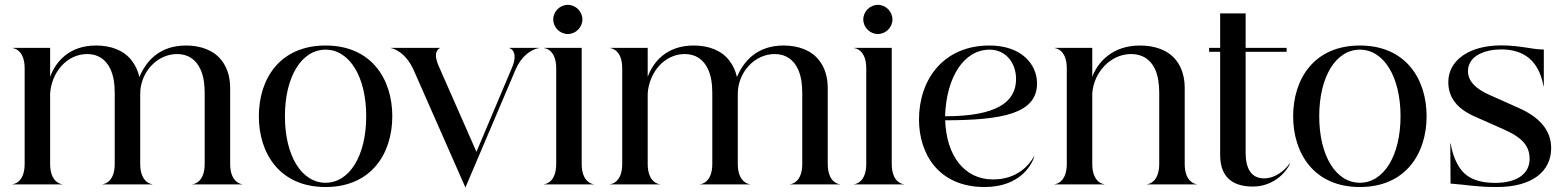

<svg xmlns="http://www.w3.org/2000/svg" viewBox="-20 -778 6610 810"><path d="M792.5 0H1002V-1C997 -1 951 -8.5 951 -86.5V-407.5C951 -455 937.5 -495 914.5 -523.5C882.5 -565.5 827.5 -586 765 -586C652.5 -586 596 -519.5 568 -453C562 -480 550.5 -504 535 -523.5C502.5 -565.5 448.5 -586 385.5 -586C273 -586 216 -519.5 191.5 -454V-576H33V-575C38 -575 84 -567.5 84 -490V-86.5C84 -8.5 38 -1 33 -1V0H242.5V-1C237.5 -1 191.5 -8.5 191.5 -86.5V-384C198 -474 262.5 -550 348 -550C393.5 -550 427 -527 445.5 -487C459 -459 464 -423.5 464 -385.5V-86.5C464 -8.5 418 -1 413 -1V0H622.5V-1C618 -1 571.5 -8.5 571.5 -86.5V-382C571.5 -471 640.5 -550 727.5 -550C773 -550 806.5 -527 825 -487C838.5 -459 843.5 -423.5 843.5 -385.5V-86.5C843.5 -8.5 797.5 -1 792.5 -1Z M1353.5 11C1547.5 11 1635 -131.5 1635 -287.5C1635 -444 1547.5 -586 1353.5 -586C1159.5 -586 1072 -444 1072 -287.5C1072 -131.5 1159.5 11 1353.5 11ZM1182 -287.5C1182 -454 1252 -568.5 1353.5 -568.5C1454.5 -568.5 1525 -454 1525 -287.5C1525 -121.5 1454.5 -7 1353.5 -7C1252 -7 1182 -121.5 1182 -287.5Z M1726 -480.5 1943.5 13 2154.5 -483C2188 -561.5 2245.5 -575 2254 -575V-576H2128.5V-575C2130.5 -575 2170 -563 2139.5 -491.5L1990 -137.5L1830.5 -500C1802.5 -564 1835.5 -575 1836.5 -575V-576H1628.5V-575C1636.5 -575 1690.5 -560.5 1726 -480.5Z M2326.5 -490V-86.5C2326.5 -8.5 2280.5 -1 2275.5 -1V0H2485V-1C2480 -1 2434 -8.5 2434 -86.5V-576H2275.5V-575C2280.5 -575 2326.5 -567.5 2326.5 -490ZM2375.5 -634.5C2409 -634.5 2437 -662.5 2437 -696C2437 -729.5 2409 -757.5 2375.5 -757.5C2342 -757.5 2314 -729.5 2314 -696C2314 -662.5 2342 -634.5 2375.5 -634.5Z M3313.5 0H3523V-1C3518 -1 3472 -8.5 3472 -86.5V-407.5C3472 -455 3458.5 -495 3435.5 -523.5C3403.5 -565.5 3348.5 -586 3286 -586C3173.5 -586 3117 -519.5 3089 -453C3083 -480 3071.5 -504 3056 -523.5C3023.5 -565.5 2969.5 -586 2906.5 -586C2794 -586 2737 -519.5 2712.5 -454V-576H2554V-575C2559 -575 2605 -567.5 2605 -490V-86.5C2605 -8.5 2559 -1 2554 -1V0H2763.5V-1C2758.5 -1 2712.5 -8.5 2712.5 -86.5V-384C2719 -474 2783.5 -550 2869 -550C2914.5 -550 2948 -527 2966.5 -487C2980 -459 2985 -423.5 2985 -385.5V-86.5C2985 -8.5 2939 -1 2934 -1V0H3143.5V-1C3139 -1 3092.5 -8.5 3092.5 -86.5V-382C3092.5 -471 3161.5 -550 3248.5 -550C3294 -550 3327.5 -527 3346 -487C3359.5 -459 3364.5 -423.5 3364.5 -385.5V-86.5C3364.5 -8.5 3318.5 -1 3313.5 -1Z M3634.5 -490V-86.5C3634.5 -8.5 3588.5 -1 3583.5 -1V0H3793V-1C3788 -1 3742 -8.5 3742 -86.5V-576H3583.5V-575C3588.5 -575 3634.5 -567.5 3634.5 -490ZM3683.5 -634.5C3717 -634.5 3745 -662.5 3745 -696C3745 -729.5 3717 -757.5 3683.5 -757.5C3650 -757.5 3622 -729.5 3622 -696C3622 -662.5 3650 -634.5 3683.5 -634.5Z M4134 11C4280.5 11 4332 -80 4343.5 -117.5L4342 -118C4320.5 -79.5 4270 -21 4169 -21C4049.5 -21 3972.5 -120 3967.5 -270.5C4208.5 -271 4355 -298.5 4355 -426C4355 -506 4290.5 -586 4154 -586C3961 -586 3857 -443.5 3857 -273.5C3857 -133 3936 11 4134 11ZM3967 -287.5C3972.5 -453 4046.5 -568.5 4155 -568.5C4223 -568.5 4266.5 -513 4266.5 -444.5C4266.5 -347 4184 -287.5 3967 -287.5Z M4480.5 -490V-86.5C4480.5 -8.5 4434.5 -1 4429.5 -1V0H4639V-1C4634 -1 4588 -8.5 4588 -86.5V-384C4594.5 -474 4666 -550 4751.5 -550C4800 -550 4833.5 -527 4852.5 -487C4865.5 -459 4870.5 -423.5 4870.5 -385.5V-86.5C4870.5 -8.5 4824.5 -1 4819.5 -1V0H5029V-1C5024 -1 4978 -8.5 4978 -86.5V-407.5C4978 -455 4964.5 -495 4942 -523.5C4909.5 -565.5 4854.5 -586 4789 -586C4676.5 -586 4612.5 -519.5 4588 -454V-576H4429.5V-575C4434.5 -575 4480.5 -567.5 4480.5 -490Z M5235 -134V-559.5H5408V-576H5235V-721.5H5127.5V-576H5081V-559.5H5127.5V-124.5C5127.5 -17 5196 9 5265.5 9C5359 9 5412 -60.5 5422 -88H5420C5405 -64 5362.5 -25 5311.5 -25.5C5260 -26 5235 -65 5235 -134Z M5717 11C5911 11 5998.5 -131.5 5998.5 -287.5C5998.5 -444 5911 -586 5717 -586C5523 -586 5435.5 -444 5435.5 -287.5C5435.5 -131.5 5523 11 5717 11ZM5545.5 -287.5C5545.5 -454 5615.5 -568.5 5717 -568.5C5818 -568.5 5888.5 -454 5888.5 -287.5C5888.5 -121.5 5818 -7 5717 -7C5615.5 -7 5545.5 -121.5 5545.5 -287.5Z M6295.5 11C6444.5 11 6524 -55.5 6524 -153C6524 -228.5 6475 -284 6385 -323.5L6264 -377.5C6209 -401.5 6173 -434 6173 -477.5C6173 -545.5 6250 -569.5 6312.5 -569.5C6386 -569.5 6427.5 -543 6454 -508C6477 -476.5 6485.5 -445 6492 -414H6493V-569C6444.5 -569 6394.5 -586.5 6312.5 -586.5C6179 -586.5 6090 -524 6090 -431.5C6090 -363 6131.5 -317 6202.5 -286L6320 -234C6403.5 -197.5 6433 -162 6433 -107C6433 -50.5 6387.5 -6.5 6287.5 -6.5C6206 -6.5 6162 -33.5 6138 -70C6117 -101.5 6105 -140 6100.5 -172H6098.5L6099.5 -3.5C6178.5 2.5 6207.5 11 6295.5 11Z"/></svg>

Font: Beautique Display Thin
Style: Bold
Weight: 500
Designer: Nhat-Quang Ngo
Version: Version 1.100;Glyphs 3.2.3 (3260)